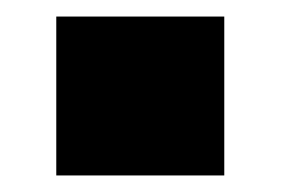

<svg xmlns="http://www.w3.org/2000/svg" viewBox="-20 -212 339 232"><path d="M48 0V-192H251V0Z"/></svg>

Font: Nunito Sans 9pt Black
Style: Regular
Weight: 900
Version: Version 3.101;gftools[0.9.27]